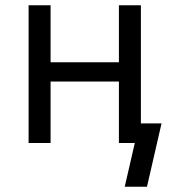

<svg xmlns="http://www.w3.org/2000/svg" viewBox="-20 -540 640 725"><path d="M535 165H451L489 0H429V-232H171V0H88V-520H171V-305H429V-520H512V-74H590Z"/></svg>

Font: Zed Mono Extended
Style: Regular
Weight: 400
Width: 7
Monospace: yes
Designer: Belleve Invis
Foundry: Belleve Invis
Version: Version 1.0.0; ttfautohint (v1.8.4)